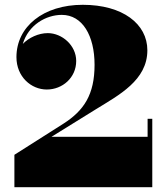

<svg xmlns="http://www.w3.org/2000/svg" viewBox="-20 -780 689 800"><path d="M614.5 0V-285H595V-210H194.5L380 -325C475.5 -384 594 -445.5 594 -570.5C594 -680.5 491 -760 325 -760C160.5 -760 48.5 -669 48.5 -542C48.5 -460 110 -407 175 -407C240 -407 297.5 -456 297.5 -526C297.5 -591 238.5 -642 179 -642C140.5 -642 100 -623 75 -597C98.5 -676.5 172 -718 237.5 -718C323.5 -718 374 -631.5 374 -510C374 -386 330 -319.5 244 -264.5L40 -135V0Z"/></svg>

Font: Bodoni* 11pt Fatface
Style: Regular
Weight: 900
Version: Version 2.3